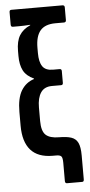

<svg xmlns="http://www.w3.org/2000/svg" viewBox="-57 -716 412 880"><g transform="rotate(-5 149.5 -276.0)"><path d="M215 131Q206 131 206 120V36Q206 13 200 6.5Q194 0 177 0H161Q93 0 59.5 -38Q26 -76 26 -150V-213Q26 -277 47 -311.5Q68 -346 106 -358V-360Q71 -376 57.5 -402.5Q44 -429 44 -469V-492Q44 -537 60 -563.5Q76 -590 110 -605V-607Q95 -606 82 -605.5Q69 -605 58 -605H30Q21 -605 21 -616V-673Q21 -683 30 -683H265Q275 -683 275 -673V-614Q275 -604 265 -604H226Q178 -604 156 -578Q134 -552 134 -499V-475Q134 -434 148 -413.5Q162 -393 196 -393H227Q236 -393 236 -383V-329Q236 -319 227 -319H185Q150 -319 133.5 -294.5Q117 -270 117 -226V-164Q117 -117 136 -99.5Q155 -82 197 -82Q232 -82 253 -75Q274 -68 283.5 -48.5Q293 -29 293 10V120Q293 131 285 131Z"/></g></svg>

Font: Sofia Sans Extra Condensed SemiBold
Style: Regular
Weight: 600
Designer: Botio Nikoltchev, Ani Petrova
Foundry: lettersoup
Version: Version 4.101